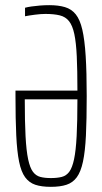

<svg xmlns="http://www.w3.org/2000/svg" viewBox="-20 -716 395 744"><path d="M177 8Q141 8 117 0Q93 -8 77.5 -29Q62 -50 54 -89.5Q46 -129 43 -191Q40 -253 40 -344V-365H280Q280 -444 277.5 -497.5Q275 -551 268 -584Q261 -617 247.5 -634Q234 -651 211.5 -656.5Q189 -662 156 -662Q138 -662 115 -659Q92 -656 77 -653V-686Q88 -689 102.5 -691Q117 -693 134.5 -694.5Q152 -696 171 -696Q206 -696 231.5 -688.5Q257 -681 273.5 -660.5Q290 -640 299 -601Q308 -562 312 -499Q316 -436 316 -344Q316 -253 313 -191Q310 -129 301.5 -89.5Q293 -50 277.5 -29Q262 -8 237.5 0Q213 8 177 8ZM177 -26Q202 -26 219.5 -30.5Q237 -35 248.5 -50.5Q260 -66 267 -99Q274 -132 277 -188.5Q280 -245 280 -331H76Q76 -245 79 -188.5Q82 -132 89 -99Q96 -66 107.5 -50.5Q119 -35 136 -30.5Q153 -26 177 -26Z"/></svg>

Font: Saira UltraCondensed Thin
Style: Regular
Weight: 250
Width: 1
Designer: Hector Gatti with collaboration of the Omnibus-Type team
Foundry: Omnibus-Type
Version: Version 1.101